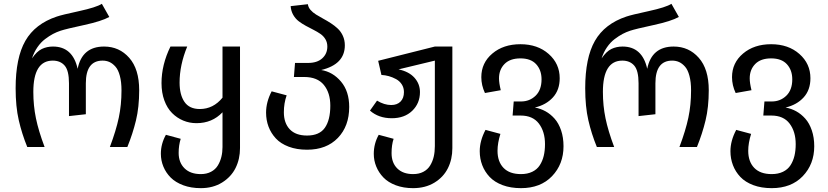

<svg xmlns="http://www.w3.org/2000/svg" viewBox="-20 -771 4342 1007"><path d="M123 0Q94.7 -69.3 78.4 -140.6Q62 -211.9 62 -308.1Q62 -467.8 113 -556.9Q164.1 -646 277.8 -684.1Q303.2 -692.9 394.3 -712.6Q485.4 -732.4 514.2 -751L553.2 -682.1Q513.2 -659.7 420.4 -639.6Q327.6 -619.6 297.9 -609.9Q276.9 -603 257.6 -592.8Q238.3 -582.5 216.3 -565.9Q194.3 -549.3 176.3 -523.2Q158.2 -497.1 147.9 -464.8Q172.9 -501.5 199.5 -514.2Q226.1 -526.9 257.8 -526.9Q361.3 -526.9 387.2 -410.2Q410.6 -526.9 525.9 -526.9Q605.5 -526.9 657.7 -467.8Q710 -408.7 710 -297.9Q710 -209 693.1 -139.4Q676.3 -69.8 647.9 0H556.2Q588.9 -86.9 603 -153.8Q617.2 -220.7 617.2 -296.9Q617.2 -341.3 608.6 -373.3Q600.1 -405.3 585.2 -421.9Q570.3 -438.5 554 -445.8Q537.6 -453.1 518.1 -453.1Q430.2 -453.1 430.2 -334V-171.9L341.8 -162.1V-334Q341.8 -400.9 319.1 -427Q296.4 -453.1 256.8 -453.1Q154.8 -453.1 154.8 -289.1Q154.8 -216.8 168.5 -150.6Q182.1 -84.5 213.9 0Z M1147 -526.9H1238.8V5.9Q1238.8 63 1215.6 109.9Q1192.4 156.7 1144.8 186.3Q1097.2 215.8 1033.2 215.8Q981.9 215.8 941.2 200.7Q900.4 185.5 875.2 160.2Q850.1 134.8 836.9 102.8Q823.7 70.8 823.7 35.2Q823.7 -16.6 850.1 -64L927.7 -43Q917 -8.3 917 30.8Q917 81.5 947.8 111.8Q978.5 142.1 1033.2 142.1Q1064 142.1 1086.9 129.9Q1109.9 117.7 1122.6 96.7Q1135.3 75.7 1141.1 51.5Q1147 27.3 1147 0V-182.1Q1092.8 -125 1010.7 -125Q973.6 -125 940.9 -138.7Q908.2 -152.3 882.6 -178Q856.9 -203.6 842 -244.1Q827.1 -284.7 827.1 -335Q827.1 -431.2 874 -526.9H961.9Q921.9 -429.7 921.9 -337.9Q921.9 -273.9 947.5 -236.6Q973.1 -199.2 1027.8 -199.2Q1098.6 -199.2 1147 -258.8Z M1664.6 -403.8Q1725.6 -394 1768.6 -343Q1811.5 -292 1811.5 -210Q1811.5 -109.4 1752 -47.6Q1692.4 14.2 1590.3 14.2Q1536.1 14.2 1494.1 -1.7Q1452.1 -17.6 1426.8 -44.9Q1401.4 -72.3 1388.4 -106.7Q1375.5 -141.1 1375.5 -180.2Q1375.5 -236.3 1404.8 -292L1483.4 -271Q1468.8 -229.5 1468.8 -182.1Q1468.8 -125.5 1499.8 -92.8Q1530.8 -60.1 1590.3 -60.1Q1655.3 -60.1 1683.8 -100.8Q1712.4 -141.6 1712.4 -216.8Q1712.4 -284.2 1678.5 -325.7Q1644.5 -367.2 1575.7 -367.2H1521.5L1527.3 -440.9H1595.7Q1643.6 -440.9 1670.2 -465.1Q1696.8 -489.3 1696.8 -526.9Q1696.8 -548.3 1686.8 -565.2Q1676.8 -582 1660.4 -593.3Q1644 -604.5 1624.3 -614.5Q1604.5 -624.5 1584.2 -635.5Q1564 -646.5 1546.9 -659.4Q1529.8 -672.4 1518.1 -692.6Q1506.3 -712.9 1504.4 -738.8L1594.7 -749Q1596.7 -732.9 1608.4 -719.2Q1620.1 -705.6 1637.5 -694.8Q1654.8 -684.1 1675 -673.1Q1695.3 -662.1 1715.3 -649.2Q1735.4 -636.2 1751.7 -620.8Q1768.1 -605.5 1778.3 -583Q1788.6 -560.5 1788.6 -533.2Q1788.6 -433.6 1664.6 -403.8Z M2260.7 -526.9H2352.5V5.9Q2352.5 64.5 2329.1 111.3Q2305.7 158.2 2258.3 187Q2210.9 215.8 2146.5 215.8Q2096.2 215.8 2055.9 200.7Q2015.6 185.5 1991 159.9Q1966.3 134.3 1953.4 102.5Q1940.4 70.8 1940.4 36.1Q1940.4 -17.6 1966.3 -64L2044.4 -43Q2033.7 -11.2 2033.7 32.2Q2033.7 83 2063.7 112.5Q2093.8 142.1 2146.5 142.1Q2177.7 142.1 2200.4 130.1Q2223.1 118.2 2236.1 96.9Q2249 75.7 2254.9 50.5Q2260.7 25.4 2260.7 -4.9V-453.1L2070.3 -407.2Q2125 -395.5 2153.8 -363.3Q2182.6 -331.1 2182.6 -288.1Q2182.6 -229 2142.1 -189.9Q2101.6 -150.9 2034.7 -150.9Q1965.8 -150.9 1920.4 -190.9L1957.5 -243.2Q1995.1 -220.2 2031.7 -220.2Q2063 -220.2 2080.8 -238.3Q2098.6 -256.3 2098.6 -288.1Q2098.6 -311 2087.2 -328.6Q2075.7 -346.2 2057.1 -356.2Q2038.6 -366.2 2019.3 -371.6Q2000 -377 1980.5 -377.9L1963.4 -452.1Z M2785.2 -207Q2814.9 -201.7 2841.1 -187.3Q2867.2 -172.9 2888.7 -148.7Q2910.2 -124.5 2922.9 -87.2Q2935.5 -49.8 2935.5 -3.9Q2935.5 90.3 2875.2 153.1Q2814.9 215.8 2712.4 215.8Q2658.2 215.8 2616 200Q2573.7 184.1 2548.1 157Q2522.5 129.9 2509.3 95.5Q2496.1 61 2496.1 22Q2496.1 -32.7 2526.4 -89.8L2604.5 -68.8Q2589.4 -20.5 2589.4 20Q2589.4 76.7 2620.8 109.4Q2652.3 142.1 2712.4 142.1Q2746.6 142.1 2771.7 129.9Q2796.9 117.7 2811 95.7Q2825.2 73.7 2831.8 46.4Q2838.4 19 2838.4 -15.1Q2838.4 -80.6 2806.4 -122.8Q2774.4 -165 2710.4 -165H2668.5L2674.3 -238.8H2712.4Q2757.8 -238.8 2789.1 -269Q2820.3 -299.3 2820.3 -355Q2820.3 -403.3 2792.2 -434.1Q2764.2 -464.8 2709.5 -464.8Q2654.8 -464.8 2626 -435.3Q2597.2 -405.8 2597.2 -359.9Q2597.2 -335.9 2606.4 -297.9L2523.4 -283.2Q2504.4 -323.7 2504.4 -366.2Q2504.4 -441.4 2562.3 -490.2Q2620.1 -539.1 2709.5 -539.1Q2799.8 -539.1 2857.7 -488Q2915.5 -437 2915.5 -360.8Q2915.5 -299.3 2880.1 -260.3Q2844.7 -221.2 2785.2 -207Z M3110.4 0Q3082 -69.3 3065.7 -140.6Q3049.3 -211.9 3049.3 -308.1Q3049.3 -467.8 3100.3 -556.9Q3151.4 -646 3265.1 -684.1Q3290.5 -692.9 3381.6 -712.6Q3472.7 -732.4 3501.5 -751L3540.5 -682.1Q3500.5 -659.7 3407.7 -639.6Q3314.9 -619.6 3285.2 -609.9Q3264.2 -603 3244.9 -592.8Q3225.6 -582.5 3203.6 -565.9Q3181.6 -549.3 3163.6 -523.2Q3145.5 -497.1 3135.3 -464.8Q3160.2 -501.5 3186.8 -514.2Q3213.4 -526.9 3245.1 -526.9Q3348.6 -526.9 3374.5 -410.2Q3397.9 -526.9 3513.2 -526.9Q3592.8 -526.9 3645 -467.8Q3697.3 -408.7 3697.3 -297.9Q3697.3 -209 3680.4 -139.4Q3663.6 -69.8 3635.3 0H3543.5Q3576.2 -86.9 3590.3 -153.8Q3604.5 -220.7 3604.5 -296.9Q3604.5 -341.3 3595.9 -373.3Q3587.4 -405.3 3572.5 -421.9Q3557.6 -438.5 3541.3 -445.8Q3524.9 -453.1 3505.4 -453.1Q3417.5 -453.1 3417.5 -334V-171.9L3329.1 -162.1V-334Q3329.1 -400.9 3306.4 -427Q3283.7 -453.1 3244.1 -453.1Q3142.1 -453.1 3142.1 -289.1Q3142.1 -216.8 3155.8 -150.6Q3169.4 -84.5 3201.2 0Z M4100.1 -207Q4129.9 -201.7 4156 -187.3Q4182.1 -172.9 4203.6 -148.7Q4225.1 -124.5 4237.8 -87.2Q4250.5 -49.8 4250.5 -3.9Q4250.5 90.3 4190.2 153.1Q4129.9 215.8 4027.3 215.8Q3973.1 215.8 3930.9 200Q3888.7 184.1 3863 157Q3837.4 129.9 3824.2 95.5Q3811 61 3811 22Q3811 -32.7 3841.3 -89.8L3919.4 -68.8Q3904.3 -20.5 3904.3 20Q3904.3 76.7 3935.8 109.4Q3967.3 142.1 4027.3 142.1Q4061.5 142.1 4086.7 129.9Q4111.8 117.7 4126 95.7Q4140.1 73.7 4146.7 46.4Q4153.3 19 4153.3 -15.1Q4153.3 -80.6 4121.3 -122.8Q4089.4 -165 4025.4 -165H3983.4L3989.3 -238.8H4027.3Q4072.8 -238.8 4104 -269Q4135.3 -299.3 4135.3 -355Q4135.3 -403.3 4107.2 -434.1Q4079.1 -464.8 4024.4 -464.8Q3969.7 -464.8 3940.9 -435.3Q3912.1 -405.8 3912.1 -359.9Q3912.1 -335.9 3921.4 -297.9L3838.4 -283.2Q3819.3 -323.7 3819.3 -366.2Q3819.3 -441.4 3877.2 -490.2Q3935.1 -539.1 4024.4 -539.1Q4114.7 -539.1 4172.6 -488Q4230.5 -437 4230.5 -360.8Q4230.5 -299.3 4195.1 -260.3Q4159.7 -221.2 4100.1 -207Z"/></svg>

Font: FiraGO
Style: Regular
Weight: 400
Designer: bBox Type
Foundry: bBox Type GmbH
Version: Version 1.001;PS 001.001;hotconv 1.0.88;makeotf.lib2.5.64775